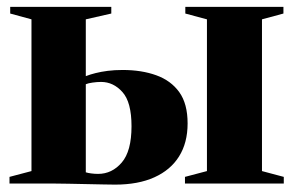

<svg xmlns="http://www.w3.org/2000/svg" viewBox="-20 -522 834 546"><path d="M506 0V-19L568.5 -35.5V-467L507 -483.5V-502.5H786V-483.5L725 -467V-35.5L787 -19V0ZM7 0V-19L69.5 -35.5V-467L9 -483.5V-502.5H296.5V-483.5L224 -467V-305.5Q237 -310.5 252 -314.2Q267 -318 286.2 -320.5Q305.5 -323 329 -323Q382.5 -323 424.2 -308Q466 -293 489.8 -260Q513.5 -227 513.5 -171Q513.5 -116 489.2 -77.2Q465 -38.5 419 -17.8Q373 3 307.5 3Q296 3 273.5 2.5Q251 2 224.8 1.5Q198.5 1 175 0.5Q151.5 0 137 0ZM259 -27.5Q298.5 -27.5 326.2 -59.8Q354 -92 354 -163Q354 -231.5 328.2 -260.2Q302.5 -289 267.5 -289Q256 -289 243.5 -287.2Q231 -285.5 224 -282.5V-32Q230 -30 239.5 -28.8Q249 -27.5 259 -27.5Z"/></svg>

Font: Merriweather 144pt ExtraBold
Style: Regular
Weight: 800
Version: Version 2.100